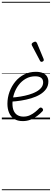

<svg xmlns="http://www.w3.org/2000/svg" viewBox="-20 -1303 566 2096"><path d="M229 19Q171 19 134 -5.5Q97 -30 79 -72.5Q61 -115 61 -170Q61 -237 83.5 -299.5Q106 -362 147 -412Q188 -462 245 -490.5Q302 -519 372 -519Q419 -519 449.5 -505Q480 -491 494 -467Q508 -443 508 -413Q508 -366 483 -331Q458 -296 416 -271Q374 -246 320.5 -230Q267 -214 209.5 -205Q152 -196 97 -193L107 -238Q155 -241 204 -249Q253 -257 297 -270Q341 -283 376 -302Q411 -321 431 -346.5Q451 -372 451 -404Q451 -437 429 -453.5Q407 -470 365 -470Q308 -470 262 -444Q216 -418 183.5 -375Q151 -332 133.5 -279Q116 -226 116 -171Q116 -124 130.5 -92.5Q145 -61 172 -45.5Q199 -30 236 -30Q275 -30 307 -45Q339 -60 364.5 -81Q390 -102 409 -122Q418 -130 426 -129Q434 -128 441 -122Q448 -115 450 -106.5Q452 -98 444 -89Q419 -62 386 -37Q353 -12 313.5 3.5Q274 19 229 19ZM433 -628Q428 -628 424.5 -630Q421 -632 417 -639L328 -808Q327 -812 326 -815Q325 -818 326 -822Q327 -829 333.5 -834.5Q340 -840 349 -844Q358 -848 366 -848Q376 -848 384 -832L456 -659Q457 -655 457.5 -652Q458 -649 458 -646Q456 -637 448 -632.5Q440 -628 433 -628ZM0 763H526V773H0ZM0 -20H526V0H0ZM0 -505H526V-500H0ZM0 -1283H526V-1273H0Z"/></svg>

Font: Playwrite NL Guides
Style: Regular
Weight: 400
Designer: Veronika Burian, José Scaglione
Foundry: TypeTogether
Version: Version 1.003